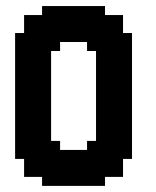

<svg xmlns="http://www.w3.org/2000/svg" viewBox="-20 -608 511 628"><path d="M382.4 -117.6H411.8V-88.2H382.4ZM352.9 -117.6H382.4V-88.2H352.9ZM323.5 -117.6H352.9V-88.2H323.5ZM323.5 -88.2H352.9V-58.8H323.5ZM352.9 -88.2H382.4V-58.8H352.9ZM323.5 -58.8H352.9V-29.4H323.5ZM294.1 -58.8H323.5V-29.4H294.1ZM352.9 -58.8H382.4V-29.4H352.9ZM294.1 -29.4H323.5V0H294.1ZM264.7 -29.4H294.1V0H264.7ZM235.3 -29.4H264.7V0H235.3ZM205.9 -29.4H235.3V0H205.9ZM176.5 -29.4H205.9V0H176.5ZM147.1 -29.4H176.5V0H147.1ZM117.6 -29.4H147.1V0H117.6ZM117.6 -58.8H147.1V-29.4H117.6ZM88.2 -58.8H117.6V-29.4H88.2ZM58.8 -58.8H88.2V-29.4H58.8ZM58.8 -88.2H88.2V-58.8H58.8ZM88.2 -88.2H117.6V-58.8H88.2ZM117.6 -88.2H147.1V-58.8H117.6ZM147.1 -88.2H176.5V-58.8H147.1ZM176.5 -88.2H205.9V-58.8H176.5ZM205.9 -88.2H235.3V-58.8H205.9ZM235.3 -88.2H264.7V-58.8H235.3ZM264.7 -88.2H294.1V-58.8H264.7ZM294.1 -88.2H323.5V-58.8H294.1ZM264.7 -58.8H294.1V-29.4H264.7ZM235.3 -58.8H264.7V-29.4H235.3ZM205.9 -58.8H235.3V-29.4H205.9ZM176.5 -58.8H205.9V-29.4H176.5ZM147.1 -58.8H176.5V-29.4H147.1ZM88.2 -117.6H117.6V-88.2H88.2ZM58.8 -117.6H88.2V-88.2H58.8ZM29.4 -117.6H58.8V-88.2H29.4ZM88.2 -147.1H117.6V-117.6H88.2ZM117.6 -147.1H147.1V-117.6H117.6ZM147.1 -147.1H176.5V-117.6H147.1ZM147.1 -117.6H176.5V-88.2H147.1ZM117.6 -117.6H147.1V-88.2H117.6ZM58.8 -147.1H88.2V-117.6H58.8ZM58.8 -176.5H88.2V-147.1H58.8ZM29.4 -176.5H58.8V-147.1H29.4ZM29.4 -205.9H58.8V-176.5H29.4ZM29.4 -147.1H58.8V-117.6H29.4ZM29.4 -235.3H58.8V-205.9H29.4ZM58.8 -235.3H88.2V-205.9H58.8ZM88.2 -235.3H117.6V-205.9H88.2ZM117.6 -235.3H147.1V-205.9H117.6ZM117.6 -205.9H147.1V-176.5H117.6ZM117.6 -176.5H147.1V-147.1H117.6ZM88.2 -205.9H117.6V-176.5H88.2ZM58.8 -205.9H88.2V-176.5H58.8ZM88.2 -176.5H117.6V-147.1H88.2ZM176.5 -117.6H205.9V-88.2H176.5ZM205.9 -117.6H235.3V-88.2H205.9ZM235.3 -117.6H264.7V-88.2H235.3ZM264.7 -117.6H294.1V-88.2H264.7ZM294.1 -117.6H323.5V-88.2H294.1ZM294.1 -147.1H323.5V-117.6H294.1ZM264.7 -147.1H294.1V-117.6H264.7ZM323.5 -147.1H352.9V-117.6H323.5ZM352.9 -147.1H382.4V-117.6H352.9ZM352.9 -176.5H382.4V-147.1H352.9ZM382.4 -176.5H411.8V-147.1H382.4ZM382.4 -205.9H411.8V-176.5H382.4ZM382.4 -147.1H411.8V-117.6H382.4ZM382.4 -235.3H411.8V-205.9H382.4ZM382.4 -264.7H411.8V-235.3H382.4ZM382.4 -294.1H411.8V-264.7H382.4ZM382.4 -323.5H411.8V-294.1H382.4ZM382.4 -352.9H411.8V-323.5H382.4ZM352.9 -352.9H382.4V-323.5H352.9ZM352.9 -382.4H382.4V-352.9H352.9ZM323.5 -352.9H352.9V-323.5H323.5ZM294.1 -352.9H323.5V-323.5H294.1ZM294.1 -323.5H323.5V-294.1H294.1ZM294.1 -294.1H323.5V-264.7H294.1ZM294.1 -264.7H323.5V-235.3H294.1ZM294.1 -235.3H323.5V-205.9H294.1ZM294.1 -205.9H323.5V-176.5H294.1ZM294.1 -176.5H323.5V-147.1H294.1ZM323.5 -176.5H352.9V-147.1H323.5ZM323.5 -205.9H352.9V-176.5H323.5ZM352.9 -205.9H382.4V-176.5H352.9ZM352.9 -235.3H382.4V-205.9H352.9ZM352.9 -264.7H382.4V-235.3H352.9ZM352.9 -294.1H382.4V-264.7H352.9ZM323.5 -323.5H352.9V-294.1H323.5ZM323.5 -294.1H352.9V-264.7H323.5ZM323.5 -264.7H352.9V-235.3H323.5ZM323.5 -235.3H352.9V-205.9H323.5ZM352.9 -323.5H382.4V-294.1H352.9ZM382.4 -382.4H411.8V-352.9H382.4ZM382.4 -411.8H411.8V-382.4H382.4ZM382.4 -441.2H411.8V-411.8H382.4ZM382.4 -470.6H411.8V-441.2H382.4ZM382.4 -500H411.8V-470.6H382.4ZM352.9 -500H382.4V-470.6H352.9ZM352.9 -529.4H382.4V-500H352.9ZM352.9 -558.8H382.4V-529.4H352.9ZM323.5 -558.8H352.9V-529.4H323.5ZM294.1 -558.8H323.5V-529.4H294.1ZM323.5 -382.4H352.9V-352.9H323.5ZM323.5 -411.8H352.9V-382.4H323.5ZM323.5 -441.2H352.9V-411.8H323.5ZM352.9 -441.2H382.4V-411.8H352.9ZM352.9 -470.6H382.4V-441.2H352.9ZM352.9 -411.8H382.4V-382.4H352.9ZM294.1 -382.4H323.5V-352.9H294.1ZM294.1 -411.8H323.5V-382.4H294.1ZM323.5 -470.6H352.9V-441.2H323.5ZM294.1 -470.6H323.5V-441.2H294.1ZM294.1 -441.2H323.5V-411.8H294.1ZM264.7 -470.6H294.1V-441.2H264.7ZM264.7 -500H294.1V-470.6H264.7ZM294.1 -529.4H323.5V-500H294.1ZM323.5 -529.4H352.9V-500H323.5ZM323.5 -500H352.9V-470.6H323.5ZM294.1 -500H323.5V-470.6H294.1ZM264.7 -529.4H294.1V-500H264.7ZM264.7 -558.8H294.1V-529.4H264.7ZM264.7 -588.2H294.1V-558.8H264.7ZM294.1 -588.2H323.5V-558.8H294.1ZM235.3 -588.2H264.7V-558.8H235.3ZM205.9 -588.2H235.3V-558.8H205.9ZM176.5 -588.2H205.9V-558.8H176.5ZM147.1 -588.2H176.5V-558.8H147.1ZM147.1 -558.8H176.5V-529.4H147.1ZM117.6 -558.8H147.1V-529.4H117.6ZM117.6 -588.2H147.1V-558.8H117.6ZM88.2 -558.8H117.6V-529.4H88.2ZM58.8 -558.8H88.2V-529.4H58.8ZM58.8 -529.4H88.2V-500H58.8ZM58.8 -500H88.2V-470.6H58.8ZM29.4 -500H58.8V-470.6H29.4ZM29.4 -470.6H58.8V-441.2H29.4ZM58.8 -470.6H88.2V-441.2H58.8ZM88.2 -470.6H117.6V-441.2H88.2ZM117.6 -470.6H147.1V-441.2H117.6ZM147.1 -470.6H176.5V-441.2H147.1ZM147.1 -500H176.5V-470.6H147.1ZM176.5 -500H205.9V-470.6H176.5ZM205.9 -500H235.3V-470.6H205.9ZM235.3 -500H264.7V-470.6H235.3ZM235.3 -558.8H264.7V-529.4H235.3ZM235.3 -529.4H264.7V-500H235.3ZM205.9 -529.4H235.3V-500H205.9ZM176.5 -529.4H205.9V-500H176.5ZM205.9 -558.8H235.3V-529.4H205.9ZM176.5 -558.8H205.9V-529.4H176.5ZM147.1 -529.4H176.5V-500H147.1ZM117.6 -529.4H147.1V-500H117.6ZM117.6 -500H147.1V-470.6H117.6ZM88.2 -500H117.6V-470.6H88.2ZM88.2 -529.4H117.6V-500H88.2ZM88.2 -441.2H117.6V-411.8H88.2ZM88.2 -411.8H117.6V-382.4H88.2ZM88.2 -382.4H117.6V-352.9H88.2ZM88.2 -352.9H117.6V-323.5H88.2ZM117.6 -352.9H147.1V-323.5H117.6ZM117.6 -323.5H147.1V-294.1H117.6ZM117.6 -382.4H147.1V-352.9H117.6ZM117.6 -411.8H147.1V-382.4H117.6ZM117.6 -441.2H147.1V-411.8H117.6ZM117.6 -294.1H147.1V-264.7H117.6ZM117.6 -264.7H147.1V-235.3H117.6ZM88.2 -264.7H117.6V-235.3H88.2ZM58.8 -264.7H88.2V-235.3H58.8ZM29.4 -294.1H58.8V-264.7H29.4ZM29.4 -264.7H58.8V-235.3H29.4ZM29.4 -323.5H58.8V-294.1H29.4ZM29.4 -352.9H58.8V-323.5H29.4ZM29.4 -382.4H58.8V-352.9H29.4ZM29.4 -411.8H58.8V-382.4H29.4ZM29.4 -441.2H58.8V-411.8H29.4ZM58.8 -411.8H88.2V-382.4H58.8ZM58.8 -382.4H88.2V-352.9H58.8ZM58.8 -352.9H88.2V-323.5H58.8ZM58.8 -323.5H88.2V-294.1H58.8ZM58.8 -294.1H88.2V-264.7H58.8ZM88.2 -294.1H117.6V-264.7H88.2ZM88.2 -323.5H117.6V-294.1H88.2ZM58.8 -441.2H88.2V-411.8H58.8Z"/></svg>

Font: Jersey 20
Style: Regular
Weight: 400
Designer: Sarah Cadigan-Fried
Version: Version 1.000; ttfautohint (v1.8.4.7-5d5b)